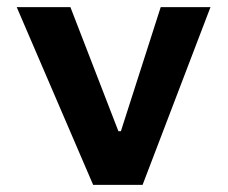

<svg xmlns="http://www.w3.org/2000/svg" viewBox="-20 -520 640 540"><path d="M313 -151H320L432 -500H572L381 0H242L27 -500H178Z"/></svg>

Font: PT Mono
Style: Bold
Weight: 700
Monospace: yes
Designer: A.Korolkova, I.Chaeva
Foundry: ParaType Ltd
Version: Version 1.000 OFL